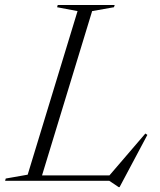

<svg xmlns="http://www.w3.org/2000/svg" viewBox="-58 -725 641 770"><path d="M311.5 -680.5 104 0H-37.5L-35 -9L53 -24.5L253 -680.5L171 -696L173.5 -705H402L399 -696ZM374 -13.5 525 -189.5 533 -184 421.5 25.5H418L380 0H69.5L76.5 -21.5H403Z"/></svg>

Font: Newsreader 60pt Light
Style: Italic
Weight: 300
Italic angle: -17°
Designer: Hugues Gentile
Foundry: Production Type
Version: Version 1.003